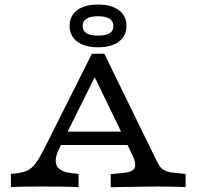

<svg xmlns="http://www.w3.org/2000/svg" viewBox="-20 -801 851 822"><path d="M235.2 -168.3Q210 -119.2 222.8 -92.2Q235.6 -65.3 286.4 -59.7L316.2 -56.5V0Q280 -1.6 240 -2Q200.1 -2.4 159.8 -2.4Q125.1 -2.4 90.8 -2Q56.5 -1.6 26.6 0V-56.5L49.9 -58.9Q78.2 -62.1 97.1 -70.9Q116.1 -79.8 132 -101.1Q147.8 -122.4 167.3 -160.2L373.4 -571H426.6L642.5 -128.9Q653.3 -105.5 662.3 -91.4Q671.4 -77.3 686.7 -70.4Q702.1 -63.6 732.4 -60.4L774.6 -56.5V0Q763 -0.8 742.8 -1.2Q722.6 -1.6 700 -2Q677.5 -2.4 658.2 -2.4H659.7H662.8Q640 -2.4 613.2 -2Q586.4 -1.7 558.2 -1.3Q530 -0.9 503.3 -0.5Q476.6 -0.1 454 0.7V-55.7L506.5 -60.5Q548.4 -64.5 556.4 -82.1Q564.5 -99.7 546.8 -137.5L373.2 -496L400.5 -500.8ZM211.8 -180.3 238.6 -237.5H541.3L563.8 -180.3ZM399.3 -598.6Q342.6 -598.6 310.3 -623.1Q278 -647.6 278 -690.4Q278 -733.2 310.3 -757.3Q342.6 -781.5 399.4 -781.5Q457 -781.5 489.2 -757.3Q521.5 -733.2 521.5 -690.4Q521.5 -647.6 489.2 -623.1Q456.9 -598.6 399.3 -598.6ZM399.3 -648.6Q433.9 -648.6 449.7 -658.7Q465.5 -668.7 465.5 -689.6Q465.5 -710.5 448.9 -721Q432.4 -731.5 399.3 -731.5Q367.1 -731.5 350.6 -721Q334 -710.5 334 -689.6Q334 -668.7 350.2 -658.7Q366.3 -648.6 399.3 -648.6Z"/></svg>

Font: Playfair 5pt SemiExpanded Light
Style: Regular
Weight: 300
Width: 6
Designer: Claus Eggers Sørensen
Foundry: Claus Eggers Sørensen
Version: Version 2.203